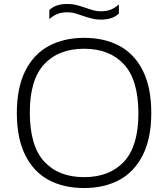

<svg xmlns="http://www.w3.org/2000/svg" viewBox="-20 -940 848 969"><path d="M65 -370Q65 -497.5 107.5 -582.2Q150 -667 226.2 -708Q302.5 -749 404.5 -749Q507.5 -749 583.5 -708Q659.5 -667 701.5 -582.2Q743.5 -497.5 743.5 -370Q743.5 -242.5 701 -157.8Q658.5 -73 582.5 -32Q506.5 9 404.5 9Q301 9 225 -32Q149 -73 107 -157.8Q65 -242.5 65 -370ZM678.5 -367.5Q678.5 -536 605.8 -615Q533 -694 404.5 -694Q276 -694 203.2 -616Q130.5 -538 130.5 -372.5Q130.5 -203.5 203 -124.8Q275.5 -46 404.5 -46Q533 -46 605.8 -124.2Q678.5 -202.5 678.5 -367.5ZM396.5 -860.5Q371.5 -869.5 355 -873.8Q338.5 -878 321 -878Q292 -878 270.5 -869.8Q249 -861.5 229 -843.5V-889Q245 -905 267.8 -912.5Q290.5 -920 322 -920Q344 -920 364 -915Q384 -910 412.5 -900.5Q437.5 -891.5 454 -887.2Q470.5 -883 488 -883Q517 -883 538.5 -891.2Q560 -899.5 580 -917.5V-872Q564 -856 541.2 -848.5Q518.5 -841 487 -841Q465 -841 445 -846Q425 -851 396.5 -860.5Z"/></svg>

Font: Encode Sans Expanded Light
Style: Regular
Weight: 300
Width: 7
Designer: Multiple Designers
Foundry: Impallari Type
Version: Version 2.000